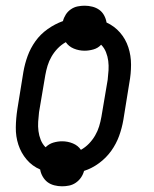

<svg xmlns="http://www.w3.org/2000/svg" viewBox="-20 -602 540 674"><path d="M198 52Q184 52 170.5 48.5Q157 45 147 37.5Q137 30 130 18Q123 6 121 -7Q93 -19 73.5 -42Q54 -65 44.5 -94Q35 -123 35.5 -155Q36 -187 41 -219L62 -349Q67 -378 77 -405.5Q87 -433 104.5 -457.5Q122 -482 147.5 -500Q173 -518 201 -528Q204 -540 211 -551Q218 -562 229 -569.5Q240 -577 252.5 -579.5Q265 -582 277 -582Q291 -582 304.5 -578.5Q318 -575 328.5 -567.5Q339 -560 345.5 -548Q352 -536 354 -523Q382 -510 401.5 -487.5Q421 -465 430.5 -436Q440 -407 440 -375Q440 -343 434 -311L413 -181Q408 -152 398 -124.5Q388 -97 370.5 -72.5Q353 -48 328 -29.5Q303 -11 275 -2Q272 10 264.5 21Q257 32 246 39.5Q235 47 222.5 49.5Q210 52 198 52ZM264 -76Q280 -85 292.5 -98Q305 -111 314 -126.5Q323 -142 328 -158.5Q333 -175 336 -192L358 -322Q360 -339 361 -355.5Q362 -372 360 -388Q358 -404 352 -419Q346 -434 335 -445Q324 -433 308 -428.5Q292 -424 277 -424Q257 -424 239 -431.5Q221 -439 211 -454Q195 -445 182.5 -432Q170 -419 161 -403.5Q152 -388 147 -371.5Q142 -355 139 -338L117 -208Q115 -191 114 -174.5Q113 -158 115 -142Q117 -126 123 -111Q129 -96 140 -85Q152 -97 167.5 -101.5Q183 -106 198 -106Q218 -106 236 -98.5Q254 -91 264 -76Z"/></svg>

Font: Iosevka Slab Oblique
Style: Regular
Weight: 400
Italic angle: -9°
Monospace: yes
Designer: Belleve Invis
Foundry: Belleve Invis
Version: Version 11.1.1; ttfautohint (v1.8.3)